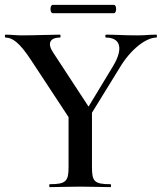

<svg xmlns="http://www.w3.org/2000/svg" viewBox="-20 -767 663 787"><path d="M196 -713H447C459 -713 459 -747 447 -747H196C184 -747 184 -713 196 -713ZM621 -625C592 -625 576 -622 544 -622C484 -622 454 -625 414 -625C411 -625 411 -613 414 -613C475 -613 486 -567 444 -497L343 -330L197 -553C174 -588 183 -613 226 -613C229 -613 229 -625 226 -625C190 -625 123 -622 68 -622C47 -622 24 -625 3 -625C-1 -625 -1 -613 3 -613C31 -613 61 -592 109 -518L261 -287V-81C261 -23 249 -12 184 -12C181 -12 181 0 184 0C218 0 262 -2 308 -2C358 -2 399 0 433 0C436 0 436 -12 433 -12C367 -12 357 -23 357 -81V-305L471 -490C515 -564 578 -613 621 -613C624 -613 624 -625 621 -625Z"/></svg>

Font: Cormorant SC Semi
Style: Regular
Weight: 600
Designer: Christian Thalmann (Catharsis Fonts)
Version: Version 1.000;PS 001.000;hotconv 1.0.70;makeotf.lib2.5.58329